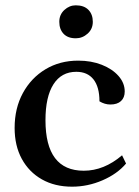

<svg xmlns="http://www.w3.org/2000/svg" viewBox="-20 -690 524 722"><path d="M251 12Q186 12 137.5 -15.5Q89 -43 62 -92.5Q35 -142 35 -209Q35 -283 66 -340Q97 -397 151 -429.5Q205 -462 274 -462Q323 -462 362.5 -446.5Q402 -431 425.5 -404.5Q449 -378 449 -346Q449 -323 435 -310Q421 -297 395 -297Q374 -297 354 -309Q354 -363 331.5 -391.5Q309 -420 267 -420Q211 -420 181 -373Q151 -326 151 -238Q151 -48 295 -48Q371 -48 439 -106L454 -75Q421 -36 365.5 -12Q310 12 251 12ZM265 -546Q235 -546 219 -563Q203 -580 203 -608Q203 -635 222 -652.5Q241 -670 265 -670Q296 -670 312.5 -653Q329 -636 329 -608Q329 -581 309.5 -563.5Q290 -546 265 -546Z"/></svg>

Font: Petrona SemiBold
Style: Regular
Weight: 600
Designer: Ringo R. Seeber
Foundry: Ringo R. Seeber
Version: Version 2.001; ttfautohint (v1.8.3)